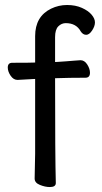

<svg xmlns="http://www.w3.org/2000/svg" viewBox="-20 -734 410 771"><path d="M180.2 17.1Q161.1 17.1 140.1 8.5Q119.1 0 119.1 -17.1L121.1 -116.2V-417L50.3 -413.1Q34.2 -413.1 22.7 -429.9Q11.2 -446.8 11.2 -462.9Q11.2 -481.9 29.3 -481.9Q103 -481.9 121.1 -482.9V-588.9Q121.1 -668 185.1 -699.2Q215.3 -713.9 249.3 -713.9Q283.2 -713.9 308.8 -702.4Q334.5 -690.9 347.9 -675Q361.3 -659.2 361.3 -644Q361.3 -628.9 349.9 -611.6Q338.4 -594.2 326.2 -594.2Q313 -594.2 304.2 -607.9Q286.1 -641.1 244.1 -641.1Q227.1 -641.1 214.1 -628.2Q201.2 -615.2 201.2 -585V-484.9Q205.1 -484.9 216.6 -485.8Q228 -486.8 245.6 -487.8Q263.2 -488.8 279.3 -490.5Q295.4 -492.2 303.2 -492.2Q319.3 -492.2 330.3 -475.1Q341.3 -458 341.3 -441.9Q341.3 -421.9 323.2 -421.9Q259.3 -421.9 201.2 -419.9Q201.2 -105 204.1 1Q204.1 17.1 180.2 17.1Z"/></svg>

Font: LXGW WenKai GB Screen
Style: Regular
Weight: 400
Designer: LXGW / Fontworks Inc.
Foundry: LXGW / Fontworks Inc.
Version: Version 1.321;February 19, 2024;FontCreator 14.0.0.2901 64-b